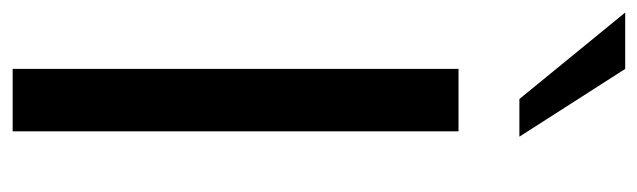

<svg xmlns="http://www.w3.org/2000/svg" viewBox="-392 -652 1032 311"><g transform="rotate(90 124.5 -496.0)"><path d="M181.2 0H80.1V-722.2H181.2ZM189.9 -820.8H128.9L-11.2 -992.2H80.1Z"/></g></svg>

Font: Perun
Style: Regular
Weight: 400
Version: Version 1.0000